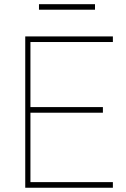

<svg xmlns="http://www.w3.org/2000/svg" viewBox="-20 -882 594 902"><path d="M426.3 -862.3V-836.4H163.1V-862.3ZM510.3 -684.6H123V-378.9H463.4V-352.5H123V-26.4H510.3V0H98.6V-710.9H510.3Z"/></svg>

Font: Robert Sans Thin
Style: Regular
Weight: 100
Designer: Christian Robertson (extended by Adam Twardoch)
Foundry: Google
Version: Version 12.135;April 2, 2019;FontCreator 11.5.0.2425 64-bit;